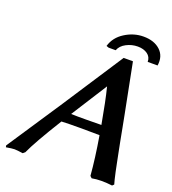

<svg xmlns="http://www.w3.org/2000/svg" viewBox="-145 -911 919 1026"><g transform="rotate(20 314.5 -398.0)"><path d="M358.9 -279.8Q414.1 -279.8 444.8 -280.8Q421.9 -409.7 402.8 -484.9Q356.4 -410.6 272.9 -280.8Q279.3 -280.8 291 -280.3Q302.7 -279.8 310.1 -279.8ZM618.2 -4.9 608.9 3.9Q579.6 0 546.9 0Q520 0 493.2 4.9L482.9 -4.9Q475.1 -101.6 454.1 -226.1Q419.9 -227.1 352.1 -227.1Q274.9 -227.1 237.8 -225.1Q142.1 -70.8 112.8 -4.9L101.1 4.9Q67.9 0 53.2 0Q40 0 5.9 5.9L3.9 -3.9Q202.1 -300.3 434.1 -658.2H486.8Q504.4 -572.3 543 -372.1Q547.4 -349.6 555.9 -304.9Q564.5 -260.3 568.8 -236.8Q573.2 -213.4 580.6 -176.8Q587.9 -140.1 592.3 -118.4Q596.7 -96.7 601.8 -72Q606.9 -47.4 611.1 -31.2Q615.2 -15.1 618.2 -4.9ZM339.8 -682.1 326.2 -687Q341.3 -739.3 390.9 -770.5Q440.4 -801.8 496.1 -801.8Q556.6 -801.8 591.6 -769.3Q626.5 -736.8 618.2 -682.1H562Q562 -710 540.3 -725.6Q518.6 -741.2 484.9 -741.2Q451.2 -741.2 420.7 -725.3Q390.1 -709.5 379.9 -682.1Z"/></g></svg>

Font: Linear Smooth
Style: Bold Italic
Weight: 700
Designer: Philipp H. Poll, Flanker
Foundry: Philipp H. Poll, reworked by Flanker
Version: Version 1.061 | FøM Fix